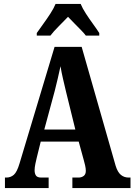

<svg xmlns="http://www.w3.org/2000/svg" viewBox="-20 -951 680 971"><path d="M5 0V-53H12Q34 -53 50 -67Q66 -81 79 -125L256 -714H393L565 -112Q575 -80 591.5 -66.5Q608 -53 631 -53H640V0H346V-53H377Q392 -53 403 -61Q414 -69 414 -87Q414 -99 410.5 -114.5Q407 -130 404 -140L378 -235H186L166 -154Q163 -142 159 -123Q155 -104 155 -90Q155 -73 162 -63Q169 -53 189 -53H226V0ZM204 -296H361L314 -487Q306 -521 298.5 -553Q291 -585 286 -616Q279 -585 272 -553.5Q265 -522 257 -492ZM166 -784Q179 -803 198 -829Q217 -855 234.5 -882Q252 -909 261 -931H388Q397 -909 414.5 -882Q432 -855 451 -829Q470 -803 482 -784V-771H414Q407 -781 390 -798.5Q373 -816 354.5 -834.5Q336 -853 324 -866Q304 -845 277 -818Q250 -791 235 -771H166Z"/></svg>

Font: Noto Serif Ethiopic ExtraCondensed ExtraBold
Style: Regular
Weight: 800
Width: 2
Designer: Monotype Design Team
Foundry: Monotype Imaging Inc.
Version: Version 2.102; ttfautohint (v1.8.4.7-5d5b)